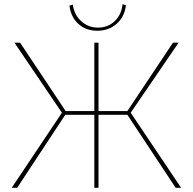

<svg xmlns="http://www.w3.org/2000/svg" viewBox="-20 -898 922 918"><path d="M445 -751Q391 -751 355 -783.5Q319 -816 312 -871L328 -876Q335 -827 368.5 -796.5Q402 -766 449 -766Q496 -766 528.5 -797Q561 -828 566 -878L582 -873Q576 -818 538 -784.5Q500 -751 445 -751ZM36 0 276 -359 49 -694H76L294 -367H431V-694H451V-367H589L807 -694H834L605 -359L846 0H820L589 -349H451V0H431V-349H292L62 0Z"/></svg>

Font: Cantarell Thin
Style: Regular
Weight: 100
Designer: Dave Crossland, Nikolaus Waxweiler, Florian Fecher, Jacques Le Bailly, Eben Sorkin, Alexei Vanyashin, Alexios Zavras, Em
Version: Version 0.303